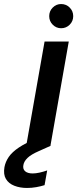

<svg xmlns="http://www.w3.org/2000/svg" viewBox="-107 -723 385 952"><path d="M23 0 114 -517H234L143 0ZM196 -583Q172 -583 154.5 -600.5Q137 -618 137 -643Q137 -668 154.5 -685.5Q172 -703 196 -703Q221 -703 238.5 -685.5Q256 -668 256 -643Q256 -618 238.5 -600.5Q221 -583 196 -583ZM27 209Q-8 209 -36 198Q-64 187 -77.5 164.5Q-91 142 -85 106Q-80 79 -63.5 55Q-47 31 -13.5 8.5Q20 -14 75 -37L127 -57L144 0L86 26Q47 43 29.5 60Q12 77 9 95Q5 115 17.5 126Q30 137 55 137Q70 137 88.5 133Q107 129 127 122L114 195Q95 201 72.5 205Q50 209 27 209Z"/></svg>

Font: DM Sans 11pt SemiBold
Style: Italic
Weight: 600
Italic angle: -10°
Version: Version 4.004;gftools[0.9.30]